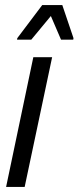

<svg xmlns="http://www.w3.org/2000/svg" viewBox="-20 -735 309 755"><path d="M4 0 111 -510H185L77 0ZM47 -579 48 -585 146 -715H225L269 -585L268 -579H220L180 -672L103 -579Z"/></svg>

Font: Saira Condensed
Style: Italic
Weight: 400
Width: 3
Italic angle: -12°
Designer: Hector Gatti with collaboration of the Omnibus-Type team
Foundry: Omnibus-Type
Version: Version 1.100